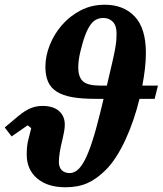

<svg xmlns="http://www.w3.org/2000/svg" viewBox="-44 -780 688 812"><path d="M233 12Q157 12 113 -25.5Q69 -63 69 -126Q69 -144 70.5 -160Q72 -176 77 -194L88 -238L73 -250L5 -203L-24 -241L37 -292Q63 -313 86 -322.5Q109 -332 136 -332Q181 -332 205.5 -310.5Q230 -289 230 -253Q230 -239 227 -223Q224 -207 221 -194Q212 -158 208.5 -134.5Q205 -111 205 -96Q205 -72 217.5 -60Q230 -48 251 -48Q267 -48 282.5 -60Q298 -72 313.5 -101Q329 -130 345 -178.5Q361 -227 379 -300Q383 -317 387 -332.5Q391 -348 394 -362H358Q302 -362 262 -369Q222 -376 196.5 -392Q171 -408 159.5 -434Q148 -460 148 -497Q148 -543 166.5 -589.5Q185 -636 218 -674Q251 -712 297 -736Q343 -760 399 -760Q479 -760 526 -710Q573 -660 573 -556Q573 -524 569 -489.5Q565 -455 558 -418H624L610 -362H546Q535 -317 520 -273Q505 -229 487 -190Q469 -151 448 -118Q427 -85 404 -62Q365 -23 325.5 -5.5Q286 12 233 12ZM393 -704Q377 -704 363.5 -697.5Q350 -691 338.5 -675Q327 -659 316.5 -631.5Q306 -604 296 -562Q287 -526 287 -495Q287 -454 307 -436Q327 -418 380 -418H408Q422 -478 430.5 -514.5Q439 -551 443 -574Q447 -597 448 -610.5Q449 -624 449 -638Q449 -671 433.5 -687.5Q418 -704 393 -704Z"/></svg>

Font: IBM Plex Serif
Style: Bold Italic
Weight: 700
Italic angle: -14°
Designer: Mike Abbink, Paul van der Laan, Pieter van Rosmalen
Foundry: Bold Monday
Version: Version 3.001